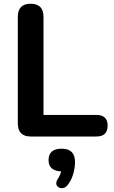

<svg xmlns="http://www.w3.org/2000/svg" viewBox="-20 -728 606 1024"><path d="M144 0Q75 0 75 -70V-638Q75 -708 143 -708Q212 -708 212 -638V-115H494Q554 -115 554 -58Q554 0 494 0ZM339 261Q325 277 307.5 275.5Q290 274 282.5 260Q275 246 289 225Q301 207 306 186Q239 183 239 126Q239 65 309 65Q380 65 380 136Q380 168 370 201.5Q360 235 339 261Z"/></svg>

Font: Chiron GoRound TC SB
Style: Regular
Weight: 500
Designer: Ryoko NISHIZUKA 西塚涼子 (kana, bopomofo & ideographs); Paul D. Hunt (Latin, Greek & Cyrillic); Sandoll Communications 산돌커뮤니
Foundry: Adobe
Version: Version 1.000;hotconv 1.1.1;makeotfexe 2.6.0